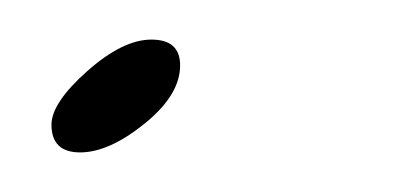

<svg xmlns="http://www.w3.org/2000/svg" viewBox="-20 -70 203 97"><path d="M6 -7Q6 -18 24 -34Q42 -50 56.5 -50Q71 -50 71 -37Q71 -22 53 -7.5Q35 7 20.5 7Q6 7 6 -7Z"/></svg>

Font: Monsieur La Doulaise
Style: Regular
Weight: 400
Designer: Alejandro Paul
Foundry: Alejandro Paul
Version: Version 1.000